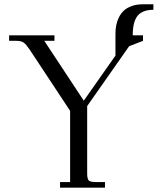

<svg xmlns="http://www.w3.org/2000/svg" viewBox="-20 -865 727 885"><path d="M22 -676.8V-702.1H231V-676.8H184.1L366.2 -400.9L512.2 -608.9V-709Q512.2 -729.5 515.6 -748Q519 -766.6 528.1 -784.9Q537.1 -803.2 551 -816.2Q564.9 -829.1 587.2 -837.2Q609.4 -845.2 638.2 -845.2H687V-819.8Q637.2 -819.8 614.5 -792.5Q591.8 -765.1 591.8 -702.1H639.2V-676.8L575.2 -651.9L381.8 -376V-65.9Q381.8 -41 388.9 -33.4Q396 -25.9 420.9 -25.9H463.9V0H256.8V-25.9H303.2V-354L116.2 -637.2Q100.6 -660.2 89.4 -668.5Q78.1 -676.8 55.2 -676.8Z"/></svg>

Font: Dihjauti S
Style: Regular
Weight: 400
Designer: T. Christopher White
Version: Version 3.0.0